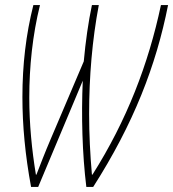

<svg xmlns="http://www.w3.org/2000/svg" viewBox="-20 -734 680 754"><path d="M102 0H130L305 -417C299 -278 303 -131 319 0H346C504 -247 593 -476 640 -714H612C563 -483 478 -261 343 -48H341C334 -127 330 -207 330 -287C330 -432 342 -577 368 -714H341C327 -648 316 -571 309 -493L180 -190C156 -134 139 -89 123 -48H121C105 -145 95 -247 95 -351C95 -473 108 -597 137 -714H111C82 -599 68 -480 68 -353C68 -241 79 -124 102 0Z"/></svg>

Font: Noto Sans ExtraCondensed Thin
Style: Italic
Weight: 100
Width: 2
Italic angle: -12°
Designer: Monotype Design Team
Foundry: Monotype Imaging Inc.
Version: Version 2.013